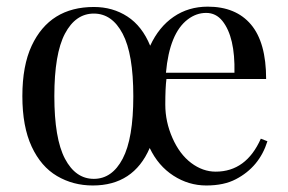

<svg xmlns="http://www.w3.org/2000/svg" viewBox="-20 -549 875 583"><path d="M352.5 -67.1Q384.8 -128.4 384.8 -256.8Q384.8 -385.3 352.5 -446.5Q320.3 -507.8 264.9 -507.8Q209.5 -507.8 177.2 -446.8Q145 -385.7 145 -257.1Q145 -128.4 177.2 -67.1Q209.5 -5.9 264.9 -5.9Q320.3 -5.9 352.5 -67.1ZM550.3 -490.2Q494.6 -448.2 483.9 -328.1H691.9Q694.3 -436.5 655.3 -485.4Q635.7 -509.8 606 -509.8Q576.2 -509.8 550.3 -490.2ZM434.6 -99.6Q385.3 14.2 261.7 14.2Q202.1 14.2 153.3 -14.4Q104.5 -43 76.2 -103.8Q47.9 -164.6 47.9 -257.1Q47.9 -349.6 76.2 -410.2Q131.3 -527.8 265.1 -527.8Q322.3 -527.8 366.9 -498.8Q411.6 -469.7 436 -410.2Q462.4 -467.3 507.3 -498Q552.2 -528.8 610.8 -528.8Q696.3 -528.8 742.2 -474.4Q788.1 -419.9 788.1 -309.1H485.4Q481.9 -283.2 481.9 -231.2Q481.9 -179.2 503.7 -129.9Q525.4 -80.6 560.5 -54.2Q595.7 -27.8 634.8 -27.8Q727.5 -27.8 772 -127.9L792 -120.1Q767.6 -42 696.3 -4.9Q660.2 14.2 606.4 14.2Q552.7 14.2 506.6 -15.6Q460.4 -45.4 434.6 -99.6Z"/></svg>

Font: PlayfairDisplay-Regular
Style: Regular
Weight: 400
Designer: Claus Eggers Sørensen
Foundry: Claus Eggers Sørensen
Version: Version 1.002;PS 001.002;hotconv 1.0.70;makeotf.lib2.5.58329